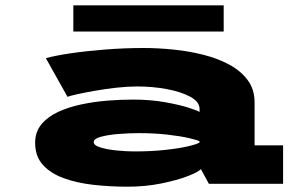

<svg xmlns="http://www.w3.org/2000/svg" viewBox="-20 -693 1140 724"><path d="M461.5 11Q395 11 332.5 4Q270 -3 220.5 -21Q171 -39 141.8 -71.2Q112.5 -103.5 112.5 -154.5Q112.5 -195.5 136 -224Q159.5 -252.5 198.8 -270.8Q238 -289 286.2 -299.2Q334.5 -309.5 385 -313.5Q435.5 -317.5 480.5 -317.5Q546.5 -317.5 601.5 -307.8Q656.5 -298 691.5 -286.8Q726.5 -275.5 732.5 -270.5V-282.5Q732.5 -309 697.8 -328Q663 -347 609 -357Q555 -367 498 -367Q462 -367 420.8 -362.5Q379.5 -358 340.8 -351.2Q302 -344.5 273.5 -338.2Q245 -332 234.5 -328L153 -473.5Q186 -483 245 -491.8Q304 -500.5 376.2 -506.2Q448.5 -512 521.5 -512Q576.5 -512 635 -506Q693.5 -500 747.8 -486.2Q802 -472.5 845.5 -448.8Q889 -425 914.5 -390.2Q940 -355.5 940 -307V-145H1047.5V0H767.5L737.5 -55.5Q729.5 -45 689 -29.2Q648.5 -13.5 588.2 -1.2Q528 11 461.5 11ZM487.5 -122Q551 -122 603.5 -127.8Q656 -133.5 690 -141.5Q724 -149.5 732.5 -156V-160Q725.5 -164.5 693.8 -172Q662 -179.5 612.5 -185.2Q563 -191 503 -191Q466 -191 426.5 -187.8Q387 -184.5 360.2 -177.2Q333.5 -170 333.5 -157Q333.5 -144.5 359.2 -136.8Q385 -129 421 -125.5Q457 -122 487.5 -122ZM256.5 -574V-673H823.5V-574Z"/></svg>

Font: Trispace Expanded ExtraBold
Style: Regular
Weight: 800
Width: 7
Designer: Tyler Finck
Foundry: Etcetera Type Company
Version: Version 1.210; ttfautohint (v1.8.3)